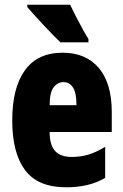

<svg xmlns="http://www.w3.org/2000/svg" viewBox="-20 -786 522 816"><path d="M246 -562Q345 -562 400 -497Q455 -432 455 -310V-225H191Q191 -170 214 -144.5Q237 -119 285 -119Q323 -119 356 -129Q389 -139 427 -162V-30Q391 -9 350 0.5Q309 10 261 10Q141 10 86.5 -63Q32 -136 32 -274Q32 -413 86 -487.5Q140 -562 246 -562ZM250 -437Q225 -437 208 -415Q191 -393 191 -339H305Q305 -392 290 -414.5Q275 -437 250 -437ZM278 -766Q287 -747 302 -717.5Q317 -688 332 -661Q347 -634 356 -620V-606H237Q225 -617 205.5 -637Q186 -657 164.5 -680Q143 -703 124.5 -723.5Q106 -744 96 -756V-766Z"/></svg>

Font: Noto Sans Sinhala ExtraCondensed Black
Style: Regular
Weight: 900
Width: 2
Designer: Jelle Bosma - Monotype Design Team
Foundry: Monotype Imaging Inc.
Version: Version 2.006; ttfautohint (v1.8.4.7-5d5b)